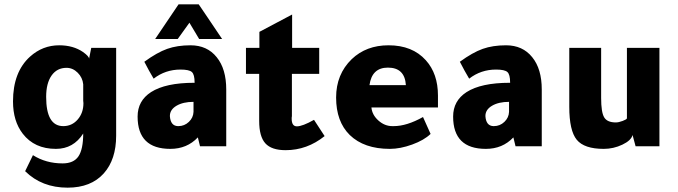

<svg xmlns="http://www.w3.org/2000/svg" viewBox="-20 -675 3128 886"><path d="M364 -59Q319 12 238 12Q139 12 85 -58Q40 -116 40 -207Q40 -343 119 -414Q177 -466 253 -466Q318 -466 363 -435Q391 -415 391 -404L401 -454H516V-49Q516 61 459 125Q400 191 292 191Q173 191 96 115L132 41Q192 79 269 79Q320 79 342 46.5Q364 14 364 -60ZM364 -286Q361 -317 338.5 -339.5Q316 -362 287 -362Q243 -362 218 -326.5Q193 -291 193 -228Q193 -93 272 -93Q312 -93 338.5 -123.5Q365 -154 365 -199Q365 -205 364 -210Z M804 -655H897Q910 -635 939 -593Q984 -527 1005 -495H899L853 -572L854 -570L800 -495H696ZM1024 0H903L893 -41Q843 12 766 12Q615 12 615 -137Q615 -210 677 -250Q744 -293 877 -293H878V-294Q878 -331 865.5 -342.5Q853 -354 813 -354Q743 -354 689 -312Q668 -347 646 -390Q705 -433 751.5 -449.5Q798 -466 859 -466Q936 -466 980 -411Q1024 -357 1024 -262ZM873 -205Q825 -205 794.5 -187Q764 -169 764 -140V-139Q767 -94 801 -93H803Q831 -93 851.5 -112.5Q872 -132 873 -159Z M1429 -122 1478 -47Q1397 18 1298 18Q1233 18 1204.5 -13.5Q1176 -45 1176 -117V-334H1115V-454H1177V-528Q1237 -560 1328 -608V-454H1453V-334H1327V-139Q1327 -137 1326 -132Q1326 -129 1326 -127Q1326 -92 1350 -92Q1376 -92 1429 -122Z M2001 -179H1694Q1697 -145 1726 -119Q1755 -93 1790 -93H1797Q1857 -93 1932 -135L1967 -57Q1937 -28 1882 -8Q1827 12 1779 12Q1660 12 1594 -52Q1531 -114 1531 -225Q1531 -332 1603 -402Q1670 -466 1773 -466Q1883 -466 1945 -397Q2001 -335 2001 -234ZM1685 -282H1853Q1848 -363 1770 -363Q1696 -363 1685 -282Z M2480 0H2359L2349 -41Q2299 12 2222 12Q2071 12 2071 -137Q2071 -210 2133 -250Q2200 -293 2333 -293H2334V-294Q2334 -331 2321.5 -342.5Q2309 -354 2269 -354Q2199 -354 2145 -312Q2124 -347 2102 -390Q2161 -433 2207.5 -449.5Q2254 -466 2315 -466Q2392 -466 2436 -411Q2480 -357 2480 -262ZM2329 -205Q2281 -205 2250.5 -187Q2220 -169 2220 -140V-139Q2223 -94 2257 -93H2259Q2287 -93 2307.5 -112.5Q2328 -132 2329 -159Z M2899 -52Q2893 -27 2852 -7.5Q2811 12 2766 12Q2676 12 2641.5 -30Q2607 -72 2607 -182V-454H2754V-223Q2754 -157 2768 -133.5Q2782 -110 2822 -110Q2835 -110 2853.5 -117Q2872 -124 2873 -129V-454H3023V0H2913Z"/></svg>

Font: Tajawal Black
Style: Regular
Weight: 900
Designer: Boutros Fonts
Foundry: Created by Boutros International 2017
Version: Version 1.700